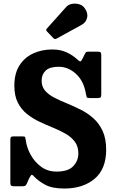

<svg xmlns="http://www.w3.org/2000/svg" viewBox="-20 -1040 641 1077"><path d="M461.5 -516Q449.5 -586 406 -625.8Q362.5 -665.5 309.5 -665.5Q259 -665.5 236.2 -644Q213.5 -622.5 213.5 -588Q213.5 -553.5 233.2 -531Q253 -508.5 285.2 -492Q317.5 -475.5 356 -459.8Q394.5 -444 433.2 -424.5Q472 -405 504.2 -376.2Q536.5 -347.5 556 -304.8Q575.5 -262 575.5 -200Q575.5 -91.5 510.5 -37Q445.5 17.5 340.5 17.5Q273 17.5 234.5 -3.2Q196 -24 172 -49Q160 -63 155.5 -58.5Q151 -54 142 -36.5L130 -9Q125.5 0.5 120 2.8Q114.5 5 100 5H61Q48 5 43 1.5Q38 -2 38 -15V-255Q38 -268 41.8 -271.5Q45.5 -275 58.5 -275H105.5Q119.5 -275 121 -270.5Q122.5 -266 124.5 -254.5Q129.5 -212.5 152 -171.8Q174.5 -131 211.2 -104.2Q248 -77.5 297 -77.5Q362.5 -77.5 391 -108Q419.5 -138.5 419.5 -179Q419.5 -218.5 400 -244.8Q380.5 -271 348.5 -289.5Q316.5 -308 278.2 -323.5Q240 -339 201.8 -357Q163.5 -375 131.5 -400.5Q99.5 -426 80 -464.2Q60.5 -502.5 60.5 -559.5Q60.5 -628.5 89.5 -673.5Q118.5 -718.5 166.8 -740.5Q215 -762.5 273 -762.5Q319.5 -762.5 354.5 -746Q389.5 -729.5 415 -705.5Q426 -695 430.8 -695.5Q435.5 -696 443.5 -712L457.5 -740.5Q461 -746 463.2 -748Q465.5 -750 474.5 -750H529Q540.5 -750 544.2 -746Q548 -742 548 -730.5V-510.5Q548 -496.5 543.8 -493.2Q539.5 -490 525.5 -490H487Q468 -490 466.2 -495.2Q464.5 -500.5 461.5 -516ZM280 -825.5 243.5 -863.5Q235 -872.5 243.5 -880.5L351 -1000.5Q362.5 -1014 382.8 -1018Q403 -1022 423 -1016.5Q443 -1011 454.5 -995Q475 -967 468.5 -940.5Q462 -914 438.5 -901L297.5 -823.5Q287.5 -817.5 280 -825.5Z"/></svg>

Font: Besley* Narrow
Style: Bold
Weight: 700
Width: 4
Designer: Owen Earl
Foundry: indestructible type*
Version: Version 3.000; ttfautohint (v1.8.3)